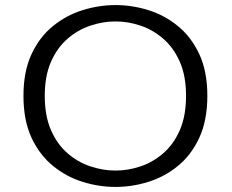

<svg xmlns="http://www.w3.org/2000/svg" viewBox="-20 -726 915 757"><path d="M435.5 11Q370 11 305.8 -9Q241.5 -29 188.8 -72Q136 -115 104.2 -183.2Q72.5 -251.5 72.5 -348Q72.5 -444 104.2 -512.2Q136 -580.5 188.8 -623.2Q241.5 -666 305.8 -686Q370 -706 435.5 -706Q501 -706 565 -686Q629 -666 681.5 -623.2Q734 -580.5 765.8 -512.5Q797.5 -444.5 797.5 -348Q797.5 -251.5 765.8 -183Q734 -114.5 681.5 -71.8Q629 -29 565 -9Q501 11 435.5 11ZM435.5 -53.5Q485 -53.5 534 -70Q583 -86.5 623.8 -121.8Q664.5 -157 689 -213Q713.5 -269 713.5 -348Q713.5 -426.5 689 -482.2Q664.5 -538 623.8 -573.2Q583 -608.5 534 -625Q485 -641.5 435.5 -641.5Q386 -641.5 336.5 -625Q287 -608.5 246.2 -573.2Q205.5 -538 181 -482.2Q156.5 -426.5 156.5 -348Q156.5 -269 181 -213Q205.5 -157 246.2 -121.8Q287 -86.5 336.5 -70Q386 -53.5 435.5 -53.5Z"/></svg>

Font: Trispace SemiExpanded Light
Style: Regular
Weight: 300
Width: 6
Designer: Tyler Finck
Foundry: Etcetera Type Company
Version: Version 1.210; ttfautohint (v1.8.3)